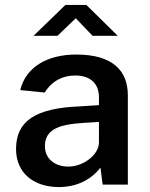

<svg xmlns="http://www.w3.org/2000/svg" viewBox="-20 -748 609 778"><path d="M355 -603H457L330 -728H245L116 -603H213L287 -674ZM218 10C291 10 350 -20 387 -69L396 0H498V-362C498 -462 436 -527 289 -527C174 -527 85 -478 62 -383L161 -373C191 -421 236 -442 283 -442C345 -443 381 -410 381 -354V-322L304 -317C124 -310 45 -258 45 -144C45 -46 118 10 218 10ZM257 -73C203 -73 162 -104 162 -156C162 -226 224 -244 318 -250L381 -254V-171C381 -121 318 -73 257 -73Z"/></svg>

Font: United Sans SemiBold
Style: Regular
Weight: 600
Designer: Pablo Impallari, Rodrigo Fuenzalida (Modified by Dan O. Williams)
Version: Version 1.000;PS 001.000;hotconv 1.0.88;makeotf.lib2.5.64775